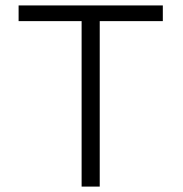

<svg xmlns="http://www.w3.org/2000/svg" viewBox="-20 -690 677 710"><path d="M582.1 -669.9H48.8V-611.9H281.8V0H348.8V-611.9H582.1Z"/></svg>

Font: SaysetthaMai Thin
Style: Regular
Weight: 100
Designer: John M. Durdin
Foundry: Lao Script for Windows
Version: Version 1.101